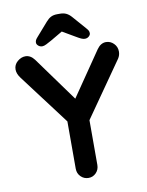

<svg xmlns="http://www.w3.org/2000/svg" viewBox="-96 -964 789 1032"><g transform="rotate(-10 298.0 -448.0)"><path d="M570 -604 361 -305V-61Q361 -35 344 -17.5Q327 0 303 0Q278 0 260.5 -17.5Q243 -35 243 -61V-319L35 -595Q17 -619 17 -642Q17 -668 37.5 -685.5Q58 -703 81 -703Q109 -703 130 -675L306 -432L471 -673Q492 -703 521 -703Q545 -703 563 -685Q581 -667 581 -641Q581 -621 570 -604ZM444 -765Q444 -756 435 -748Q426 -740 413 -740Q404 -740 393 -745Q382 -750 362 -762L297 -800L232 -762Q216 -753 203 -746.5Q190 -740 181 -740Q168 -740 159 -748Q150 -756 150 -765Q150 -773 153 -779Q156 -785 165 -795L228 -867Q241 -882 255 -889Q269 -896 289 -896H305Q324 -896 338.5 -889Q353 -882 366 -867L429 -795Q438 -785 441 -779Q444 -773 444 -765Z"/></g></svg>

Font: Quicksand
Style: Bold
Weight: 700
Version: Version 3.000